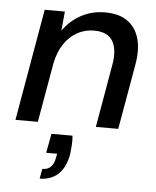

<svg xmlns="http://www.w3.org/2000/svg" viewBox="-54 -557 695 854"><g transform="rotate(5 293.5 -130.0)"><path d="M25 0 112 -499H202L194 -413Q226 -459 274.5 -485Q323 -511 380 -511Q444 -511 482 -483.5Q520 -456 533.5 -406.5Q547 -357 535 -291L484 0H384L433 -281Q445 -350 422.5 -388Q400 -426 339 -426Q299 -426 265 -407.5Q231 -389 207 -354Q183 -319 172 -268L125 0ZM155 251 163 207Q188 207 202 192Q216 177 220 148L223 134H174L190 48H284Q286 70 284.5 91Q283 112 281 130Q270 191 237.5 221Q205 251 155 251Z"/></g></svg>

Font: DM Sans 20pt Medium
Style: Italic
Weight: 500
Italic angle: -10°
Version: Version 4.004;gftools[0.9.30]